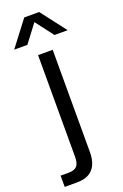

<svg xmlns="http://www.w3.org/2000/svg" viewBox="-202 -783 638 999"><g transform="rotate(-20 117.0 -283.5)"><path d="M-28.1 167V104.7H15.9Q48.6 104.7 62.4 89.4Q76.1 74 76.1 36.9V-524.7H157.1V42.9Q157.1 81 144.9 109Q132.6 137 107.1 152Q81.6 167 40 167ZM-30.9 -593.9 75.6 -733.6H158.1L265.3 -593.9H192.3L116.9 -692.7L42.1 -593.9Z"/></g></svg>

Font: Mona Sans ExtraLight
Style: Regular
Weight: 200
Designer: Deni Anggara
Foundry: GitHub
Version: Version 2.000